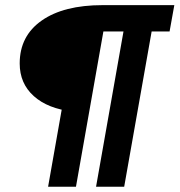

<svg xmlns="http://www.w3.org/2000/svg" viewBox="-20 -713 686 733"><path d="M346.7 0 469.2 -693.4H576.7L454.1 0ZM163.6 0 274.4 -627.9H380.9L270 0ZM258.3 -287.1Q162.6 -297.9 108.9 -346.2Q55.2 -394.5 55.2 -470.7Q55.2 -575.7 139.2 -634.5Q223.1 -693.4 372.1 -693.4ZM337.9 -592.8 372.1 -693.4H645.5L627.4 -592.8Z"/></svg>

Font: Cascadia Mono Medium
Style: Italic
Weight: 500
Italic angle: -10°
Monospace: yes
Designer: Aaron Bell
Foundry: Saja Typeworks
Version: Version 2407.024